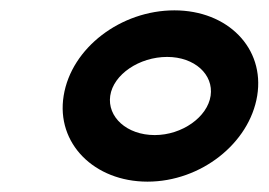

<svg xmlns="http://www.w3.org/2000/svg" viewBox="-20 -711 519 371"><path d="M103 -526C88 -434 162 -360 265 -360C368 -360 462 -434 477 -526C492 -618 420 -691 317 -691C214 -691 118 -619 103 -526ZM193 -526C199 -567 249 -601 303 -601C356 -601 393 -567 387 -526C381 -485 332 -450 279 -450C225 -450 187 -485 193 -526Z"/></svg>

Font: Charger Sport
Style: BlkObl
Weight: 900
Designer: Jasper
Foundry: Cannot Into Space Fonts
Version: Version 1.1